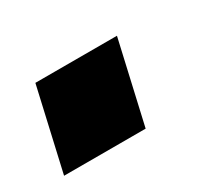

<svg xmlns="http://www.w3.org/2000/svg" viewBox="-66 -239 357 320"><g transform="rotate(-30 113.0 -79.0)"><path d="M-16 0 20 -158H177L141 0Z"/></g></svg>

Font: Instrument Sans Condensed
Style: Bold Italic
Weight: 700
Width: 3
Italic angle: -13°
Designer: Rodrigo Fuenzalida
Foundry: fragTYPE
Version: Version 1.000;gftools[0.9.28]